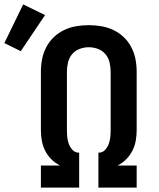

<svg xmlns="http://www.w3.org/2000/svg" viewBox="-106 -858 726 878"><path d="M81 0V-101H167V-102Q145 -113 128 -130.5Q111 -148 100 -170Q89 -192 85 -216Q81 -240 81 -264V-530Q81 -559 86.5 -587.5Q92 -616 105.5 -642Q119 -668 140 -688Q161 -708 187 -720.5Q213 -733 242 -738Q271 -743 300 -743Q329 -743 358 -738Q387 -733 413 -720.5Q439 -708 460 -688Q481 -668 494.5 -642Q508 -616 513.5 -587.5Q519 -559 519 -530V-264Q519 -240 515 -216Q511 -192 500 -170Q489 -148 472 -130.5Q455 -113 433 -102V-101H519V0H344V-160H347Q363 -160 374.5 -172.5Q386 -185 391.5 -200.5Q397 -216 398.5 -232Q400 -248 400 -264V-530Q400 -551 395 -572.5Q390 -594 376 -610.5Q362 -627 341.5 -634.5Q321 -642 300 -642Q279 -642 258.5 -634.5Q238 -627 224 -610.5Q210 -594 205 -572.5Q200 -551 200 -530V-264Q200 -248 201.5 -232Q203 -216 208.5 -200.5Q214 -185 225.5 -172.5Q237 -160 253 -160H256V0ZM-11 -624 -86 -661 0 -838 100 -789Z"/></svg>

Font: Iosevka Custom Extended
Style: Bold
Weight: 700
Width: 7
Monospace: yes
Designer: Belleve Invis
Foundry: Belleve Invis
Version: Version 11.2.4; ttfautohint (v1.8.4)